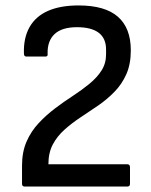

<svg xmlns="http://www.w3.org/2000/svg" viewBox="-20 -686 555 706"><path d="M71 0Q61 0 61 -10V-77Q61 -127 77.5 -165Q94 -203 122 -233Q150 -263 182.5 -287.5Q215 -312 248 -333.5Q281 -355 309 -378Q337 -401 353.5 -427Q370 -453 370 -486V-504Q370 -545 343 -565.5Q316 -586 263 -586Q208 -586 181 -561Q154 -536 155 -489Q157 -478 147 -478H77Q68 -478 68 -489Q66 -546 88.5 -586Q111 -626 156.5 -646Q202 -666 269 -666Q366 -666 413.5 -624.5Q461 -583 461 -501Q461 -450 444.5 -413Q428 -376 400.5 -348Q373 -320 341 -298Q309 -276 277 -255Q245 -234 217.5 -209.5Q190 -185 174 -154.5Q158 -124 158 -82H448Q458 -82 458 -71V-10Q458 0 448 0Z"/></svg>

Font: Sofia Sans Semi Condensed Medium
Style: Regular
Weight: 500
Designer: Botio Nikoltchev, Ani Petrova
Foundry: lettersoup
Version: Version 4.100